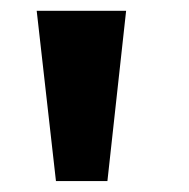

<svg xmlns="http://www.w3.org/2000/svg" viewBox="-20 -747 345 350"><path d="M82 -416.9 46.9 -727.3H209.9L175.8 -416.9Z"/></svg>

Font: Inter UI Extra Bold
Style: Regular
Weight: 800
Designer: Rasmus Andersson
Foundry: rsms
Version: 3.2;8d6f07862